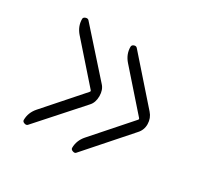

<svg xmlns="http://www.w3.org/2000/svg" viewBox="-104 -633 707 685"><g transform="rotate(30 250.0 -290.5)"><path d="M81.1 -136.7 212.9 -286.1Q216.8 -290 212.9 -293.9L81.1 -443.4Q59.6 -467.8 59.6 -498Q59.6 -504.9 67.9 -507.8Q76.2 -510.7 81.1 -505.9L236.3 -332Q251 -316.4 251 -290Q251 -263.7 236.3 -248L81.1 -74.2Q76.2 -69.3 67.9 -72.3Q59.6 -75.2 59.6 -82Q59.6 -112.3 81.1 -136.7ZM280.3 -136.7 412.1 -286.1Q416 -290 412.1 -293.9L280.3 -443.4Q258.8 -467.8 258.8 -498Q258.8 -505.9 267.1 -508.8Q275.4 -511.7 280.3 -505.9L433.6 -332Q449.2 -314.5 449.7 -290Q450.2 -265.6 433.6 -248L280.3 -74.2Q276.4 -69.3 267.6 -72.3Q258.8 -75.2 258.8 -82Q258.8 -112.3 280.3 -136.7Z"/></g></svg>

Font: Rounded-L Mgen+ 1mn light
Style: Regular
Weight: 200
Designer: [Source Han Sans]
Ryoko NISHIZUKA  (kana & ideographs); Paul D. Hunt (Latin, Greek & Cyrillic); Wenlong ZHANG  (bopomofo
Version: Version 1.059.20150602